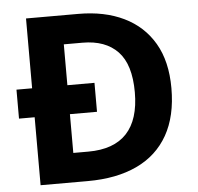

<svg xmlns="http://www.w3.org/2000/svg" viewBox="-51 -767 843 819"><g transform="rotate(-5 370.0 -357.0)"><path d="M313.7 -714Q426 -714 508.5 -674Q591.1 -634 636.5 -556.5Q682 -479 682 -364Q682 -244 636 -163Q590 -82 502.7 -41Q415.4 0 292 0H90V-291H23V-415H90V-714ZM321 -590H241V-415H357V-291H241V-125H305Q415 -125 470 -184.2Q525 -243.3 525 -360Q525 -479.2 472 -534.6Q419 -590 321 -590Z"/></g></svg>

Font: Noto Sans Thaana
Style: Regular
Weight: 400
Designer: Monotype Design Team
Foundry: Monotype Imaging Inc.
Version: Version 2.001